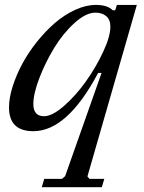

<svg xmlns="http://www.w3.org/2000/svg" viewBox="-20 -530 594 790"><path d="M234.9 206.1 248 194.8 397.9 -230H383.8Q256.8 9.8 117.2 9.8Q17.1 9.8 17.1 -87.9Q17.1 -127 32 -174.1Q46.9 -221.2 71.8 -267.6Q96.7 -314 132.1 -358.2Q167.5 -402.3 206.3 -435.8Q245.1 -469.2 289.3 -489.5Q333.5 -509.8 375 -509.8Q421.9 -509.8 443.8 -487.8H454.1L460.9 -509.8H543L339.8 195.8L348.1 206.1H409.2L398.9 240.2H151.9L162.1 206.1ZM117.2 -102.1Q117.2 -51.8 161.1 -51.8Q194.8 -51.8 243.2 -94Q291.5 -136.2 333 -194.3Q374.5 -252.4 404.3 -316.2Q434.1 -379.9 434.1 -419.9Q434.1 -449.7 416.7 -463.9Q399.4 -478 373 -478Q333.5 -478 286.4 -435.3Q239.3 -392.6 202.9 -332.8Q166.5 -272.9 141.8 -208.5Q117.2 -144 117.2 -102.1Z"/></svg>

Font: Happy Times at the IKOB New Game Plus Edition
Style: Italic
Weight: 400
Italic angle: -16°
Designer: Lucas Le Bihan
Foundry: Lucas Le Bihan
Version: Version 1.000;PS 1.0;hotconv 1.0.88;makeotf.lib2.5.647800